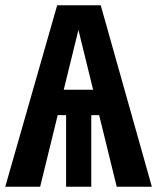

<svg xmlns="http://www.w3.org/2000/svg" viewBox="-25 -712 599 732"><path d="M353 -273H323V0H227V-273H195L128 0H-5L193 -692H359L554 0H420ZM330 -370 274 -598 218 -370Z"/></svg>

Font: Fira Sans Compressed SemiBold
Style: Regular
Weight: 600
Width: 1
Designer: bBox Type GmbH & Carrois Corporate GbR & Edenspiekermann AG
Foundry: bBox Type GmbH & Carrois Corporate GbR & Edenspiekermann AG
Version: Version 4.301